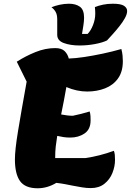

<svg xmlns="http://www.w3.org/2000/svg" viewBox="-20 -984 702 1030"><path d="M182 26Q115 26 87.5 -12.5Q60 -51 60 -129Q60 -179 76.5 -279.5Q93 -380 123 -546L70 -653Q117 -683 170 -704.5Q223 -726 276 -726Q310 -726 326.5 -710Q343 -694 349 -670Q384 -671 431 -678Q478 -685 530 -696Q582 -707 631 -721Q636 -702 637.5 -686Q639 -670 639 -656Q639 -599 613 -563Q587 -527 543.5 -510Q500 -493 448 -493Q392 -493 336 -517Q330 -483 323 -445.5Q316 -408 308 -370Q324 -367 339.5 -365Q355 -363 371 -363Q391 -367 416.5 -373.5Q442 -380 461 -386Q465 -373 465.5 -359.5Q466 -346 466 -338Q466 -290 433.5 -268Q401 -246 357 -246Q338 -246 321 -248.5Q304 -251 287 -255Q282 -225 279 -198Q276 -171 276 -136H438Q514 -147 591 -175Q595 -164 596 -152Q597 -140 597 -126Q597 -91 583 -56Q569 -21 540 2Q511 25 467 25Q444 25 420 21Q396 17 370 12Q351 8 329.5 4Q308 0 282 -3Q234 26 182 26ZM407 -740Q358 -740 322.5 -753Q287 -766 287 -797V-880Q287 -906 278 -921Q269 -936 256 -945Q275 -953 300 -958.5Q325 -964 350 -964Q386 -964 408.5 -948Q431 -932 431 -889Q431 -872 427.5 -848.5Q424 -825 420 -802H450Q467 -819 479 -849.5Q491 -880 491 -911Q491 -919 490.5 -928Q490 -937 489 -946Q509 -954 533 -959Q557 -964 585 -964Q628 -964 645 -953Q662 -942 662 -925Q662 -908 650 -886.5Q638 -865 620.5 -843Q603 -821 585 -801Q567 -781 554 -767Q529 -755 488.5 -747.5Q448 -740 407 -740Z"/></svg>

Font: Lemon
Style: Regular
Weight: 400
Designer: Eduardo Rodriguez Tunni
Foundry: Eduardo Rodriguez Tunni
Version: Version 1.003; ttfautohint (v1.8.4.7-5d5b);gftools[0.9.24]